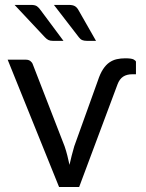

<svg xmlns="http://www.w3.org/2000/svg" viewBox="-20 -744 579 764"><path d="M369.5 -423.5Q378.5 -451 390 -468.5Q401.5 -486 415.2 -495.5Q429 -505 444.8 -508.5Q460.5 -512 478.5 -512Q504 -512 512.5 -507Q521 -502 521 -498V-448.5H506.5Q484.5 -448.5 470 -439Q455.5 -429.5 447.5 -408L295 0H215L10.5 -506.5H83Q94 -506.5 101 -501Q108 -495.5 110.5 -488L237 -162Q243.5 -143 248 -124.8Q252.5 -106.5 256.5 -88Q260.5 -106 265.2 -124.5Q270 -143 275.5 -162ZM253.5 -724.5Q270 -724.5 278.5 -719.2Q287 -714 293 -702.5L362 -581.5H325Q314.5 -581.5 307.2 -584.5Q300 -587.5 294 -595.5L194.5 -724.5ZM103 -724.5Q119.5 -724.5 127.2 -719Q135 -713.5 142.5 -702.5L232.5 -581.5H189.5Q179.5 -581.5 172.8 -584.8Q166 -588 159 -595.5L38 -724.5Z"/></svg>

Font: Lato-Regular
Style: Regular
Weight: 400
Designer: Lukasz Dziedzic with Adam Twardoch and Botio Nikoltchev
Foundry: tyPoland Lukasz Dziedzic
Version: Version 2.015; 2015-08-06; http://www.latofonts.com/